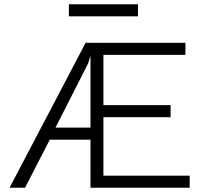

<svg xmlns="http://www.w3.org/2000/svg" viewBox="-20 -886 985 906"><path d="M631 -809H305V-866H631ZM855 -627H468V-390H785V-333H468V-57H875V0H407V-227H215L98 0H25L384 -684H855ZM396 -587 242 -284H407V-623Z"/></svg>

Font: Bellota
Style: Regular
Weight: 400
Designer: Kemie Guaida
Foundry: Kemie Guaida
Version: Version 1.000;PS 002.000;hotconv 1.0.70;makeotf.lib2.5.58329